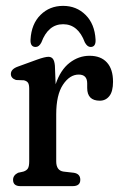

<svg xmlns="http://www.w3.org/2000/svg" viewBox="-20 -634 408 654"><path d="M167 -410.5 169.5 -347Q186 -396 217 -420Q248 -444 285 -444Q323.5 -444 344.2 -421.2Q365 -398.5 365 -355.5Q365 -322.5 352.5 -306.8Q340 -291 320 -291Q277 -291 277 -334.5V-350Q277 -380 248 -380Q217.5 -380 194.5 -345.5Q171.5 -311 171.5 -244.5V-84.5Q171.5 -53 196.5 -49.5L231.5 -45.5Q253.5 -42 253.5 -21.5Q253.5 0 227.5 0H49.5Q24.5 0 24.5 -21.5Q24.5 -37 41.5 -45.5L59.5 -49.5Q70.5 -53 75 -60.2Q79.5 -67.5 79.5 -84.5V-331.5Q79.5 -346 75.5 -352Q71.5 -358 61.5 -360.5L34.5 -361.5Q17 -367.5 17 -382Q17 -398.5 40.5 -407L106.5 -431Q133 -440.5 145 -440.5Q154.5 -440.5 160 -433.8Q165.5 -427 167 -410.5ZM195 -551.5Q144 -551.5 121 -489.5Q113 -474 101.5 -474Q82.5 -474 84 -499.5Q87 -552.5 118 -583.2Q149 -614 195 -614Q240.5 -614 271.5 -583.2Q302.5 -552.5 305.5 -499.5Q307 -474 288.5 -474Q277.5 -474 269 -489.5Q246 -551.5 195 -551.5Z"/></svg>

Font: Fraunces 144pt S100
Style: Regular
Weight: 400
Version: Version 1.000; ttfautohint (v1.8.3)